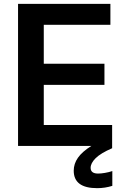

<svg xmlns="http://www.w3.org/2000/svg" viewBox="-20 -760 643 1000"><path d="M74 -740H555V-631H208V-428H524V-318H208V-109H564V12Q504 38 478 64Q452 90 452 114Q452 144 491 144Q506 144 526.5 140.5Q547 137 565 131V208Q527 220 486 220Q364 220 364 129Q364 93 386 61.5Q408 30 456 0H74Z"/></svg>

Font: Encode Sans Narrow
Style: SemiBold
Weight: 600
Designer: Pablo Impallari, Andres Torresi
Foundry: Pablo Impallari, Andres Torresi
Version: Version 1.000; ttfautohint (v1.00) -l 8 -r 50 -G 200 -x 14 -